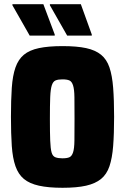

<svg xmlns="http://www.w3.org/2000/svg" viewBox="-20 -811 562 912"><path d="M277 81Q210 81 165 71Q120 61 93.5 39Q67 17 53.5 -21.5Q40 -60 36 -117.5Q32 -175 32 -256Q32 -336 36 -394Q40 -452 53.5 -490.5Q67 -529 93.5 -551Q120 -573 165 -582.5Q210 -592 277 -592Q345 -592 389 -582.5Q433 -573 460 -551Q487 -529 500 -490.5Q513 -452 517.5 -394Q522 -336 522 -256Q522 -175 517.5 -117.5Q513 -60 500 -21.5Q487 17 460 39Q433 61 389 71Q345 81 277 81ZM276 -59Q298 -59 309.5 -64Q321 -69 327 -87Q333 -105 333.5 -143Q334 -181 334 -246Q334 -312 333.5 -349.5Q333 -387 327 -405.5Q321 -424 309.5 -429Q298 -434 276 -434Q256 -434 244 -429Q232 -424 226 -405.5Q220 -387 218.5 -349.5Q217 -312 217 -246Q217 -181 218.5 -143Q220 -105 225 -87Q230 -69 243 -64Q256 -59 276 -59ZM416 -642H299L217 -786V-791H364L416 -647ZM240 -642H121L39 -786V-791H186L240 -647Z"/></svg>

Font: Farlight84_Sys_V01
Style: Bold
Weight: 700
Designer: Monotype Design Team, Nadine Chahine and Nizar Qandah
Foundry: Monotype Imaging Inc.
Version: Version 2.004;October 31, 2024;FontCreator 14.0.0.2814 64-bi